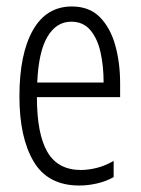

<svg xmlns="http://www.w3.org/2000/svg" viewBox="-20 -563 434 593"><path d="M225 10Q128 10 84 -64Q40 -138 40 -265Q40 -396 81.5 -469.5Q123 -543 202 -543Q256 -543 288.5 -510Q321 -477 336 -423Q351 -369 351 -306V-263H94Q94 -149 126.5 -93.5Q159 -38 230 -38Q253 -38 279 -44.5Q305 -51 331 -66V-16Q308 -3 280 3.5Q252 10 225 10ZM95 -308H300Q300 -359 290.5 -401.5Q281 -444 259 -470Q237 -496 200 -496Q154 -496 126.5 -449.5Q99 -403 95 -308Z"/></svg>

Font: Noto Sans ExtraCondensed Light
Style: Regular
Weight: 300
Width: 2
Designer: Monotype Design Team
Foundry: Monotype Imaging Inc.
Version: Version 2.013; ttfautohint (v1.8.4.7-5d5b)